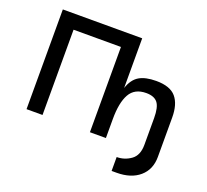

<svg xmlns="http://www.w3.org/2000/svg" viewBox="-116 -665 1022 948"><g transform="rotate(20 395.0 -190.5)"><path d="M559 70Q600 70 633.5 46Q667 22 667 -33V-174Q667 -231 649 -254Q631 -277 589 -277Q528 -277 502.5 -231.5Q477 -186 477 -100V0H393V-448H144V0H60V-524H477V-263Q493 -311 525.5 -330.5Q558 -350 615 -350Q688 -350 719 -313.5Q750 -277 750 -207V0Q750 66 705.5 104.5Q661 143 585 143H559Z"/></g></svg>

Font: ColatingCofangSans
Style: Regular
Weight: 400
Foundry: GNU
Version: Version 412.227;June 27, 2022;FontCreator 11.0.0.2412 32-bit